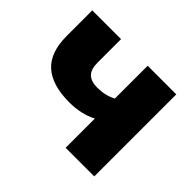

<svg xmlns="http://www.w3.org/2000/svg" viewBox="-125 -720 897 897"><g transform="rotate(45 323.5 -271.0)"><path d="M583 -542V0H394V-193Q334 -162 256 -162Q142 -162 85 -213Q28 -264 28 -374V-542H218V-387Q218 -342 238.5 -322.5Q259 -303 300 -303Q352 -303 394 -325V-542Z"/></g></svg>

Font: CMG Sans ExtraBold
Style: Regular
Weight: 800
Designer: Julieta Ulanovsky
Foundry: Julieta Ulanovsky
Version: Version 7.200